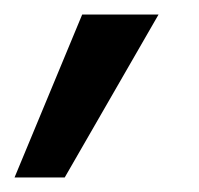

<svg xmlns="http://www.w3.org/2000/svg" viewBox="-28 -121 273 264"><path d="M-8 123 85 -101H190L61 123Z"/></svg>

Font: Hind Regular
Style: Regular
Weight: 400
Designer: Manushi Parikh, Satya Rajpurohit
Foundry: Indian Type Foundry
Version: Version 1.201;PS 1.0;hotconv 1.0.78;makeotf.lib2.5.61930; tt